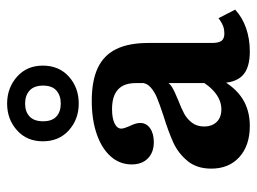

<svg xmlns="http://www.w3.org/2000/svg" viewBox="-110 -594 715 534"><g transform="rotate(-90 247.0 -326.5)"><path d="M283.4 -74V-306.1Q283.4 -339.2 265.3 -355.5Q247.3 -371.9 210.7 -371.9Q186.1 -371.9 171.4 -364.9Q156.8 -357.8 156.8 -346.1Q156.8 -342 159 -335.5Q161.3 -328.9 163.7 -323.2Q167.7 -315.5 170.1 -308Q172.5 -300.6 172.5 -293.4Q172.5 -276.4 157.7 -266Q142.9 -255.7 119.2 -255.7Q90.6 -255.7 73.9 -272.3Q57.2 -288.8 57.2 -317.2Q57.2 -350.4 79.3 -375.4Q101.4 -400.5 141.5 -414.4Q181.7 -428.3 234 -428.3Q289.7 -428.3 325.3 -411.7Q360.8 -395.1 377.9 -360.4Q395 -325.7 395 -270.9V-94.4Q395 -75.1 401 -67.3Q407 -59.5 421.6 -59.5Q432 -59.5 440.9 -62.6Q449.7 -65.8 458.7 -72L463.8 -75.9L487.7 -29.5Q466.4 -9.6 436.3 0.9Q406.2 11.3 371.3 11.3Q325.3 11.3 304.4 -9Q283.4 -29.3 283.4 -74ZM45.5 -95.9Q45.5 -136.1 66.7 -161.8Q88 -187.6 117.5 -201.2Q147 -214.8 193.2 -229.1Q225.5 -239.8 243.1 -247.1Q260.7 -254.5 272.5 -265.4Q284.2 -276.2 284.2 -291.7L288.6 -223.8Q284.3 -212.5 272.6 -205.3Q260.9 -198.1 236.8 -188.3Q212.8 -179 198.3 -171.2Q183.8 -163.3 173.3 -149.7Q162.7 -136.1 162.7 -115.8Q162.7 -93.8 175.4 -80.8Q188.1 -67.8 210.3 -67.8Q233.6 -67.8 254.9 -83.9Q276.2 -100.1 294.7 -133L294.8 -72.1Q272.2 -29.6 240 -9.2Q207.8 11.3 164.2 11.3Q109.8 11.3 77.6 -17.8Q45.5 -46.9 45.5 -95.9ZM121.5 -564.5Q121.5 -608.9 152.2 -636.3Q182.8 -663.7 226.4 -663.7Q269.9 -663.7 301 -636.3Q332 -608.9 332 -564.5Q332 -519.4 301.4 -491.9Q270.7 -464.5 226.4 -464.5Q182.8 -464.5 152.2 -491.9Q121.5 -519.4 121.5 -564.5ZM276.4 -563.7Q276.4 -588.7 262.7 -601.2Q249 -613.7 226.4 -613.7Q203.8 -613.7 190.5 -601.2Q177.2 -588.7 177.2 -563.7Q177.2 -538.7 190.5 -526.6Q203.8 -514.5 226.4 -514.5Q249 -514.5 262.7 -526.6Q276.4 -538.7 276.4 -563.7Z"/></g></svg>

Font: Playfair Micro SmCond SmLight
Style: Regular
Weight: 360
Width: 4
Designer: Claus Eggers Sørensen
Foundry: Claus Eggers Sørensen
Version: Version 2.100;Glyphs 3.2 (3219)